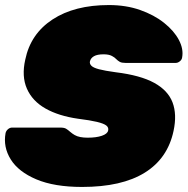

<svg xmlns="http://www.w3.org/2000/svg" viewBox="-24 -730 743 760"><path d="M301 10Q191 10 120 -20Q49 -50 18.5 -99Q-12 -148 -2 -203Q0 -212 7.5 -218.5Q15 -225 24 -225H214Q230 -225 237.5 -220.5Q245 -216 254 -208Q262 -201 271.5 -195.5Q281 -190 294 -187.5Q307 -185 323 -185Q357 -185 379 -192.5Q401 -200 404 -213Q407 -225 397 -233Q387 -241 360 -247.5Q333 -254 285 -260Q208 -271 156 -300.5Q104 -330 82.5 -379Q61 -428 76 -494Q97 -596 184 -653Q271 -710 407 -710Q475 -710 530.5 -690.5Q586 -671 625.5 -639.5Q665 -608 684 -572Q703 -536 697 -503Q696 -494 688 -487.5Q680 -481 672 -481H472Q458 -481 450.5 -485Q443 -489 435 -497Q431 -502 419 -508.5Q407 -515 386 -515Q361 -515 348 -507.5Q335 -500 332 -487Q330 -478 337.5 -470Q345 -462 367.5 -456Q390 -450 434 -444Q532 -432 586.5 -402Q641 -372 659 -324.5Q677 -277 663 -212Q640 -103 549 -46.5Q458 10 301 10Z"/></svg>

Font: Rubik Light Black
Style: Italic
Weight: 900
Italic angle: -12°
Version: Version 2.104